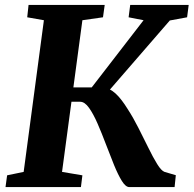

<svg xmlns="http://www.w3.org/2000/svg" viewBox="-20 -763 790 783"><path d="M507.5 0Q492.5 0 477 -25Q461.5 -50 445.2 -89.8Q429 -129.5 412.2 -174Q395.5 -218.5 378.2 -258.2Q361 -298 343.2 -323Q325.5 -348 307 -348H235.5L243.5 -406.5H354L565.5 -680.5L504.5 -692.5L511 -743H749.5L743 -692.5L672.5 -679.5L386.5 -349.5L399.5 -403Q413.5 -404.5 426.2 -398.8Q439 -393 451.5 -381.5Q464 -370 476.2 -354Q488.5 -338 500.5 -318.5Q523 -284 544.2 -242Q565.5 -200 584.8 -160.8Q604 -121.5 620.8 -94.2Q637.5 -67 651 -62L697 -48.5L692 0ZM2.5 0 9 -48 76.5 -62 159 -680.5 91 -692.5 96.5 -743H407L400 -692.5L316 -680.5L233 -62L316 -48L310 0Z"/></svg>

Font: Merriweather 24pt ExtraBold
Style: Italic
Weight: 800
Italic angle: -7.8°
Version: Version 2.101